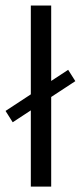

<svg xmlns="http://www.w3.org/2000/svg" viewBox="-26 -687 297 707"><path d="M87.5 0Q87.5 0 87.5 -280.6Q87.5 -280.6 20.8 -236.8Q20.8 -236.8 -5.6 -278.5Q-5.6 -278.5 87.5 -339.6Q87.5 -339.6 87.5 -666.7Q87.5 -666.7 162.5 -666.7Q162.5 -666.7 162.5 -388.9Q162.5 -388.9 225 -429.9Q225 -429.9 251.4 -388.2Q251.4 -388.2 162.5 -329.9Q162.5 -329.9 162.5 0Q162.5 0 87.5 0Z"/></svg>

Font: co2trust
Style: Regular
Weight: 400
Designer: Kristian Moeller
Foundry: Dicotype
Version: Version 1.000